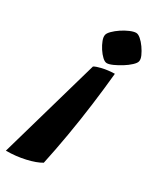

<svg xmlns="http://www.w3.org/2000/svg" viewBox="-272 -559 734 899"><g transform="rotate(30 95.0 -109.5)"><path d="M133 -309Q122 -309 108.5 -321.5Q95 -334 83 -352.5Q71 -371 64 -389.5Q57 -408 60 -420Q62 -430 76 -444Q90 -458 109.5 -471Q129 -484 149 -492.5Q169 -501 182 -501Q193 -501 207 -489Q221 -477 234 -458.5Q247 -440 255 -422Q263 -404 260 -392Q258 -382 242.5 -367.5Q227 -353 206 -340Q185 -327 165 -318Q145 -309 133 -309ZM-71 282 85 -263Q95 -270 124.5 -277Q154 -284 191 -285Q183 -201 171 -109Q159 -17 143.5 73Q128 163 111 242Q83 259 33 270.5Q-17 282 -71 282Z"/></g></svg>

Font: Texturina Black
Style: Italic
Weight: 900
Italic angle: -11°
Designer: Guillermo Torres Carreño
Foundry: Omnibus-Type
Version: Version 1.002; ttfautohint (v1.8.3)